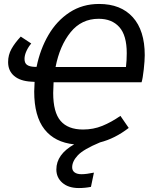

<svg xmlns="http://www.w3.org/2000/svg" viewBox="-20 -720 777 971"><path d="M251 -304Q249 -268 249 -250Q249 -152 286.5 -108.5Q324 -65 400 -65Q452 -65 497.5 -83.5Q543 -102 589 -134L631 -73Q561 -19 486 0Q402 35 373.5 65.5Q345 96 345 126Q345 143 357.5 152Q370 161 392 161Q417 161 455 153L440 225Q410 231 379 231Q326 231 295.5 204.5Q265 178 265 137Q265 61 355 10Q257 0 205 -66Q153 -132 153 -257Q153 -274 155 -306L138 -307Q82 -310 51.5 -336Q21 -362 21 -406Q21 -442 38 -472.5Q55 -503 85 -535L138 -500Q124 -484 114 -462.5Q104 -441 104 -422Q104 -401 116.5 -392Q129 -383 154 -382H165Q183 -471 225 -543Q267 -615 332 -657.5Q397 -700 481 -700Q591 -700 651.5 -633Q712 -566 712 -441Q712 -414 707 -368.5Q702 -323 696 -304ZM261 -381H617Q621 -414 621 -451Q621 -541 583.5 -583Q546 -625 479 -625Q392 -625 337 -557Q282 -489 261 -381Z"/></svg>

Font: FiraGO
Style: Italic
Weight: 400
Italic angle: -8°
Designer: bBox Type GmbH
Foundry: bBox Type GmbH
Version: Version 1.001